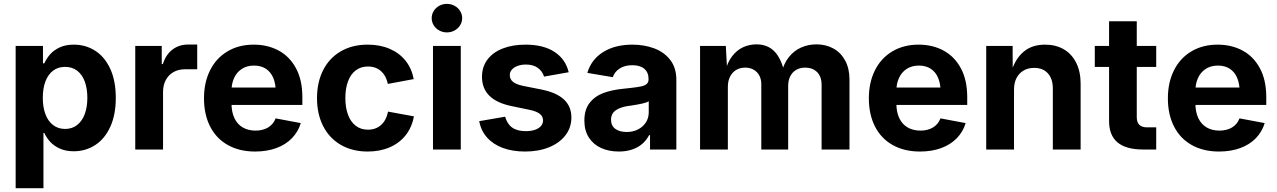

<svg xmlns="http://www.w3.org/2000/svg" viewBox="-20 -788 6732 1012"><path d="M62.5 -545.9H206.5V-454.1H213.4Q225.1 -479.5 244.1 -501.5Q263.2 -523.4 294.4 -538.1Q325.7 -552.7 369.1 -552.7Q431.2 -552.7 481.4 -520.8Q531.7 -488.8 561 -425.5Q590.3 -362.3 590.3 -272Q590.3 -183.6 561.5 -120.1Q532.7 -56.6 482.2 -23.7Q431.6 9.3 368.2 9.3Q326.2 9.3 295.2 -4.9Q264.2 -19 244.6 -40.5Q225.1 -62 213.4 -87.4H209V204.1H62.5ZM440.4 -272.5Q440.4 -320.8 427 -357.7Q413.6 -394.5 387.2 -415Q360.8 -435.5 323.2 -435.5Q286.1 -435.5 259.8 -415.5Q233.4 -395.5 219.5 -358.9Q205.6 -322.3 205.6 -272.5Q205.6 -223.1 219.5 -186Q233.4 -148.9 260 -128.7Q286.6 -108.4 323.2 -108.4Q360.4 -108.4 386.7 -129.2Q413.1 -149.9 426.8 -187Q440.4 -224.1 440.4 -272.5Z M692.9 -545.9H832.5V-450.2H838.4Q854 -500 888.9 -526.6Q923.8 -553.2 971.2 -553.2H1019.5V-422.9H955.1Q920.4 -422.9 894.3 -408Q868.2 -393.1 853.8 -366Q839.4 -338.9 839.4 -303.7V0H692.9Z M1055.2 -270Q1055.2 -353.5 1087.4 -417.7Q1119.6 -481.9 1179.2 -517.3Q1238.8 -552.7 1317.4 -552.7Q1390.6 -552.7 1448.5 -521.7Q1506.3 -490.7 1540 -428.5Q1573.7 -366.2 1573.7 -275.9V-234.9H1115.2V-326.7H1502L1433.6 -302.2Q1433.6 -345.2 1420.7 -376.7Q1407.7 -408.2 1381.8 -425.3Q1356 -442.4 1318.8 -442.4Q1281.7 -442.4 1254.9 -425Q1228 -407.7 1214.1 -377.4Q1200.2 -347.2 1200.2 -308.6V-243.7Q1200.2 -197.3 1215.8 -164.8Q1231.4 -132.3 1260 -116Q1288.6 -99.6 1327.1 -99.6Q1365.7 -99.6 1393.3 -116.2Q1420.9 -132.8 1432.6 -164.1L1565.4 -139.2Q1551.8 -93.8 1519 -59.8Q1486.3 -25.9 1436.8 -7.6Q1387.2 10.7 1324.7 10.7Q1242.2 10.7 1181.2 -23.4Q1120.1 -57.6 1087.6 -121.1Q1055.2 -184.6 1055.2 -270Z M1650.9 -270.5Q1650.9 -354.5 1683.3 -418.5Q1715.8 -482.4 1776.4 -517.6Q1836.9 -552.7 1918 -552.7Q1982.4 -552.7 2033.7 -530.8Q2085 -508.8 2117.7 -467.8Q2150.4 -426.8 2160.6 -371.1L2024.4 -345.7Q2015.1 -389.2 1988 -413.3Q1960.9 -437.5 1919.4 -437.5Q1881.3 -437.5 1854.5 -416.7Q1827.6 -396 1814 -358.4Q1800.3 -320.8 1800.3 -271Q1800.3 -221.7 1814 -184.1Q1827.6 -146.5 1854.5 -125.5Q1881.3 -104.5 1919.4 -104.5Q1961.4 -104.5 1989 -129.6Q2016.6 -154.8 2025.4 -199.7L2161.6 -174.8Q2151.4 -117.7 2118.7 -75.9Q2085.9 -34.2 2034.4 -11.7Q1982.9 10.7 1918 10.7Q1836.9 10.7 1776.4 -24.4Q1715.8 -59.6 1683.3 -123.3Q1650.9 -187 1650.9 -270.5Z M2262.2 -545.9H2408.7V0H2262.2ZM2255.4 -692.4Q2255.4 -712.7 2266.1 -730.1Q2276.9 -747.6 2295.4 -757.6Q2314 -767.6 2335.7 -767.6Q2357.3 -767.6 2375.8 -757.5Q2394.3 -747.5 2405.2 -730.2Q2416 -712.9 2416 -692.4Q2416 -671.9 2405.2 -654.6Q2394.3 -637.3 2375.8 -627.2Q2357.3 -617.2 2335.7 -617.2Q2314 -617.2 2295.4 -627.2Q2276.9 -637.2 2266.1 -654.6Q2255.4 -672.1 2255.4 -692.4Z M2505.9 -149.4 2642.6 -172.9Q2653.3 -134.3 2679.9 -115.5Q2706.5 -96.7 2751.5 -96.7Q2778.8 -96.7 2799.6 -103.8Q2820.3 -110.8 2831.3 -123.8Q2842.3 -136.7 2842.3 -152.8Q2842.3 -174.3 2825 -188Q2807.6 -201.7 2771.5 -209L2677.7 -228.5Q2598.6 -244.6 2559.6 -283.2Q2520.5 -321.8 2520.5 -383.3Q2520.5 -435.1 2548.8 -473.4Q2577.1 -511.7 2629.2 -532.2Q2681.2 -552.7 2749.5 -552.7Q2844.7 -552.7 2903.1 -514.2Q2961.4 -475.6 2977.5 -407.2L2847.7 -384.3Q2838.4 -413.6 2814.2 -430.7Q2790 -447.8 2752 -447.8Q2728 -447.8 2708.5 -440.7Q2689 -433.6 2678 -421.1Q2667 -408.7 2667 -392.6Q2667 -371.1 2683.3 -357.2Q2699.7 -343.3 2736.8 -335.4L2835 -315.9Q2914.1 -299.8 2952.9 -263.2Q2991.7 -226.6 2991.7 -168.5Q2991.7 -115.7 2960.4 -75Q2929.2 -34.2 2873.8 -11.7Q2818.4 10.7 2747.6 10.7Q2681.6 10.7 2630.6 -8.1Q2579.6 -26.9 2547.4 -63Q2515.1 -99.1 2505.9 -149.4Z M3060.1 -152.8Q3060.1 -210.4 3087.9 -245.8Q3115.7 -281.2 3160.9 -297.9Q3206.1 -314.5 3266.1 -320.3L3306.6 -324.7Q3341.3 -328.6 3360.6 -333Q3379.9 -337.4 3389.2 -345.9Q3398.4 -354.5 3398.4 -369.1V-371.6Q3398.4 -406.2 3376.2 -425.3Q3354 -444.3 3313 -444.3Q3272.5 -444.3 3245.8 -426.8Q3219.2 -409.2 3210 -381.3L3075.7 -403.8Q3096.7 -474.6 3159.2 -513.7Q3221.7 -552.7 3313.5 -552.7Q3375.5 -552.7 3428 -533.2Q3480.5 -513.7 3512.7 -472.2Q3544.9 -430.7 3544.9 -367.7V0H3406.2V-75.7H3401.4Q3387.7 -49.3 3365.5 -30Q3343.3 -10.7 3312 0Q3280.8 10.7 3241.7 10.7Q3189 10.7 3147.9 -8.1Q3106.9 -26.9 3083.5 -63.5Q3060.1 -100.1 3060.1 -152.8ZM3399.4 -195.3V-254.4Q3388.7 -247.1 3363.5 -241.7Q3338.4 -236.3 3303.2 -231L3291 -229.5Q3248 -223.1 3224.4 -205.8Q3200.7 -188.5 3200.7 -156.7Q3200.7 -125.5 3223.1 -108.9Q3245.6 -92.3 3283.2 -92.3Q3316.9 -92.3 3343.3 -106Q3369.6 -119.6 3384.5 -143.1Q3399.4 -166.5 3399.4 -195.3Z M3669.9 -545.9H3805.7L3813 -410.2H3802.2Q3814 -459 3838.6 -491.2Q3863.3 -523.4 3896.2 -538.8Q3929.2 -554.2 3967.3 -554.2Q4025.9 -554.2 4062.3 -516.6Q4098.6 -479 4115.7 -401.4H4098.6Q4110.4 -452.1 4137.7 -486.6Q4165 -521 4202.6 -537.6Q4240.2 -554.2 4283.2 -554.2Q4333.5 -554.2 4373 -532.2Q4412.6 -510.3 4435.1 -468.3Q4457.5 -426.3 4457.5 -368.2V0H4310.5V-340.3Q4310.5 -384.8 4286.6 -408.2Q4262.7 -431.6 4224.1 -431.6Q4196.8 -431.6 4176.5 -419.7Q4156.2 -407.7 4145.3 -386Q4134.3 -364.3 4134.3 -335.9V0H3992.7V-344.2Q3992.7 -370.6 3981.9 -390.4Q3971.2 -410.2 3951.9 -420.9Q3932.6 -431.6 3907.7 -431.6Q3881.3 -431.6 3860.8 -419.7Q3840.3 -407.7 3828.4 -384.8Q3816.4 -361.8 3816.4 -330.1V0H3669.9Z M4559.6 -270Q4559.6 -353.5 4591.8 -417.7Q4624 -481.9 4683.6 -517.3Q4743.2 -552.7 4821.8 -552.7Q4895 -552.7 4952.9 -521.7Q5010.7 -490.7 5044.4 -428.5Q5078.1 -366.2 5078.1 -275.9V-234.9H4619.6V-326.7H5006.3L4938 -302.2Q4938 -345.2 4925 -376.7Q4912.1 -408.2 4886.2 -425.3Q4860.4 -442.4 4823.2 -442.4Q4786.1 -442.4 4759.3 -425Q4732.4 -407.7 4718.5 -377.4Q4704.6 -347.2 4704.6 -308.6V-243.7Q4704.6 -197.3 4720.2 -164.8Q4735.8 -132.3 4764.4 -116Q4793 -99.6 4831.5 -99.6Q4870.1 -99.6 4897.7 -116.2Q4925.3 -132.8 4937 -164.1L5069.8 -139.2Q5056.2 -93.8 5023.4 -59.8Q4990.7 -25.9 4941.2 -7.6Q4891.6 10.7 4829.1 10.7Q4746.6 10.7 4685.5 -23.4Q4624.5 -57.6 4592 -121.1Q4559.6 -184.6 4559.6 -270Z M5324.7 0H5178.2V-545.9H5317.4L5317.9 -409.7H5310.1Q5332 -479.5 5376.2 -516.1Q5420.4 -552.7 5488.3 -552.7Q5544.9 -552.7 5587.2 -528.1Q5629.4 -503.4 5652.6 -456.8Q5675.8 -410.2 5675.8 -347.2V0H5529.3V-321.8Q5529.3 -372.6 5503.2 -401.4Q5477.1 -430.2 5430.7 -430.2Q5399.4 -430.2 5375.5 -416.5Q5351.6 -402.8 5338.1 -377.2Q5324.7 -351.6 5324.7 -315.9Z M5971.7 -675.8V-170.9Q5971.7 -143.6 5985.1 -130.1Q5998.5 -116.7 6026.9 -116.7H6074.2V0H6004.9Q5914.6 0 5870.1 -37.6Q5825.7 -75.2 5825.7 -149.9V-675.8ZM6074.2 -435.1H5750.5V-545.9H6074.2Z M6135.7 -270Q6135.7 -353.5 6168 -417.7Q6200.2 -481.9 6259.8 -517.3Q6319.3 -552.7 6397.9 -552.7Q6471.2 -552.7 6529.1 -521.7Q6586.9 -490.7 6620.6 -428.5Q6654.3 -366.2 6654.3 -275.9V-234.9H6195.8V-326.7H6582.5L6514.2 -302.2Q6514.2 -345.2 6501.2 -376.7Q6488.3 -408.2 6462.4 -425.3Q6436.5 -442.4 6399.4 -442.4Q6362.3 -442.4 6335.4 -425Q6308.6 -407.7 6294.7 -377.4Q6280.8 -347.2 6280.8 -308.6V-243.7Q6280.8 -197.3 6296.4 -164.8Q6312 -132.3 6340.6 -116Q6369.1 -99.6 6407.7 -99.6Q6446.3 -99.6 6473.9 -116.2Q6501.5 -132.8 6513.2 -164.1L6646 -139.2Q6632.3 -93.8 6599.6 -59.8Q6566.9 -25.9 6517.3 -7.6Q6467.8 10.7 6405.3 10.7Q6322.8 10.7 6261.7 -23.4Q6200.7 -57.6 6168.2 -121.1Q6135.7 -184.6 6135.7 -270Z"/></svg>

Font: Inter RS Variable
Style: Regular
Weight: 400
Designer: Rasmus Andersson (customised by Maria Ramos and Noel Pretorius)
Foundry: rsms
Version: Version 3.001;Glyphs 3.2.3 (3260)